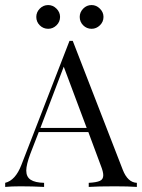

<svg xmlns="http://www.w3.org/2000/svg" viewBox="-26 -736 559 756"><path d="M512.9 -16.1V0Q480.6 -2.4 426.6 -2.4Q357.3 -2.4 323.4 0V-16.1Q354 -17.7 367.3 -23.8Q380.6 -29.8 380.6 -46Q380.6 -59.7 371 -83.9L321.8 -216.1H126.6L93.5 -130.6Q77.4 -87.1 77.4 -64.5Q77.4 -39.5 94.8 -28.2Q112.1 -16.9 147.6 -16.1V0Q101.6 -2.4 54.8 -2.4Q18.5 -2.4 -5.6 0V-16.1Q34.7 -25.8 58.1 -86.3L247.6 -575H260.5L457.3 -67.7Q476.6 -17.7 512.9 -16.1ZM315.3 -232.3 225 -473.4 133.1 -232.3ZM210.5 -669.4Q210.5 -650 196.4 -636.3Q182.3 -622.6 163.7 -622.6Q144.4 -622.6 130.6 -636.3Q116.9 -650 116.9 -669.4Q116.9 -687.9 130.6 -702Q144.4 -716.1 163.7 -716.1Q182.3 -716.1 196.4 -702Q210.5 -687.9 210.5 -669.4ZM381.5 -669.4Q381.5 -650 367.3 -636.3Q353.2 -622.6 334.7 -622.6Q315.3 -622.6 301.6 -636.3Q287.9 -650 287.9 -669.4Q287.9 -687.9 301.6 -702Q315.3 -716.1 334.7 -716.1Q353.2 -716.1 367.3 -702Q381.5 -687.9 381.5 -669.4Z"/></svg>

Font: Playfair Display
Style: Regular
Weight: 400
Designer: Claus Eggers Sørensen
Foundry: Claus Eggers Sørensen
Version: Version 1.005; ttfautohint (v1.2) -l 10 -r 42 -G 200 -x 21 -